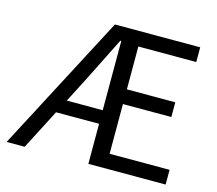

<svg xmlns="http://www.w3.org/2000/svg" viewBox="-104 -865 1126 996"><g transform="rotate(15 459.0 -367.0)"><path d="M324 -420C364 -500 405 -581 444 -660H449V-288H256ZM10 0H107L218 -215H449V0H864V-79H542V-346H802V-425H542V-655H853V-734H395Z"/></g></svg>

Font: Source Han Sans TC
Style: Regular
Weight: 400
Designer: Ryoko NISHIZUKA 西塚涼子 (kana, bopomofo & ideographs); Paul D. Hunt (Latin, Greek & Cyrillic); Sandoll Communications 산돌커뮤니
Foundry: Adobe
Version: Version 2.002;hotconv 1.0.116;makeotfexe 2.5.65601